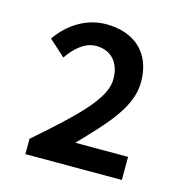

<svg xmlns="http://www.w3.org/2000/svg" viewBox="-76 -961 569 594"><g transform="rotate(15 208.5 -663.5)"><path d="M56 -437H365V-511H196C280 -598 344 -665 344 -745C344 -839 284 -890 194 -890C132 -890 77 -856 40 -803L92 -756C116 -791 146 -817 181 -817C230 -817 259 -784 259 -731C259 -669 185 -599 56 -486Z"/></g></svg>

Font: Noto Sans CJK TC Medium
Style: Regular
Weight: 500
Designer: Ryoko NISHIZUKA 西塚涼子 (kana, bopomofo & ideographs); Paul D. Hunt (Latin, Greek & Cyrillic); Sandoll Communications 산돌커뮤니
Foundry: Adobe
Version: Version 2.004;hotconv 1.0.118;makeotfexe 2.5.65603